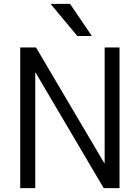

<svg xmlns="http://www.w3.org/2000/svg" viewBox="-20 -977 726 997"><path d="M523.4 -730.5H600.6V0H518.6L165 -599.6H163.1V0H85V-730.5H167L521.5 -129.9H523.4ZM381.8 -790 242.2 -957H343.8L457 -790Z"/></svg>

Font: Mgen+ 1c regular
Style: Regular
Weight: 400
Designer: [Source Han Sans]
Ryoko NISHIZUKA  (kana & ideographs); Paul D. Hunt (Latin, Greek & Cyrillic); Wenlong ZHANG  (bopomofo
Version: Version 1.059.20150602